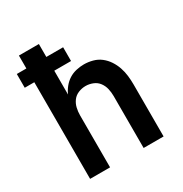

<svg xmlns="http://www.w3.org/2000/svg" viewBox="-171 -863 942 991"><g transform="rotate(-30 300.0 -367.5)"><path d="M81 0V-576H24V-658H81V-735H200V-658H300V-576H200V-434Q209 -455 224 -473.5Q239 -492 258.5 -504.5Q278 -517 301.5 -522.5Q325 -528 348 -528Q374 -528 400 -521Q426 -514 446.5 -498Q467 -482 481.5 -460Q496 -438 504.5 -413Q513 -388 516 -362Q519 -336 519 -310V0H400V-310Q400 -332 395 -353.5Q390 -375 377 -392.5Q364 -410 343 -418.5Q322 -427 300 -427Q278 -427 257 -418.5Q236 -410 223 -392.5Q210 -375 205 -353.5Q200 -332 200 -310V0Z"/></g></svg>

Font: Iosevka Book
Style: Bold
Weight: 700
Designer: Belleve Invis
Foundry: Belleve Invis
Version: Version 28.0.7; ttfautohint (v1.8.3)